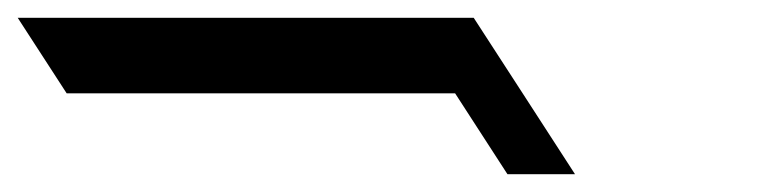

<svg xmlns="http://www.w3.org/2000/svg" viewBox="-187 -393 869 216"><path d="M325 -288 383.9 -197H459.9L401 -288L345.9 -373H269.9H-167.1L-112 -288Z"/></svg>

Font: Hussar
Style: BdOpOblSeven
Weight: 700
Foundry: Cannot Into Space Fonts
Version: Version 2.00